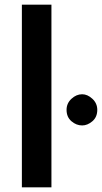

<svg xmlns="http://www.w3.org/2000/svg" viewBox="-20 -805 438 825"><path d="M74 -785H201V0H74ZM266 -333Q266 -361 287 -380.5Q308 -400 333 -400Q356 -400 377 -380.5Q398 -361 398 -333Q398 -302 377 -284Q356 -266 333 -266Q308 -266 287 -284Q266 -302 266 -333Z"/></svg>

Font: Reem Kufi SemiBold
Style: Regular
Weight: 600
Designer: Khaled Hosny
Version: Version 1.001